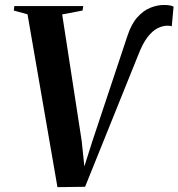

<svg xmlns="http://www.w3.org/2000/svg" viewBox="-20 -768 736 792"><path d="M217 4 93.5 -709 37 -724.5 39 -743H323.5L320.5 -724.5L236.5 -708.5L317 -186.5L331.5 -47.5L313 -34.5L361.5 -187L506 -621Q522 -669.5 546.8 -697Q571.5 -724.5 600.2 -736Q629 -747.5 656 -747.5Q672.5 -747.5 682.5 -745.2Q692.5 -743 696 -740.5L688.5 -659.5Q684.5 -661 681 -661.5Q677.5 -662 671 -662Q651 -662 630 -651.5Q609 -641 588.8 -615Q568.5 -589 550.5 -542L331 2.5Z"/></svg>

Font: Merriweather 144pt SemiBold
Style: Italic
Weight: 600
Italic angle: -7.8°
Version: Version 2.101